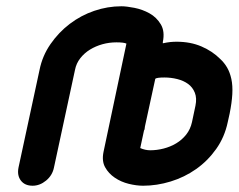

<svg xmlns="http://www.w3.org/2000/svg" viewBox="-20 -583 761 612"><path d="M706 -194Q696 -146 669 -108Q642 -70 605 -44Q568 -18 524 -4.5Q480 9 436 9Q415 9 390.5 3Q366 -3 346 -16.5Q326 -30 315 -50Q304 -70 310 -99L383 -444Q375 -448 351 -448Q328 -448 306.5 -442Q285 -436 267 -425Q249 -414 236 -397.5Q223 -381 219 -360L152 -49Q147 -24 127 -7.5Q107 9 84 9Q59 9 46.5 -7.5Q34 -24 39 -49L106 -360Q115 -405 141 -442.5Q167 -480 202.5 -507Q238 -534 280.5 -548.5Q323 -563 367 -563Q383 -563 408.5 -558Q434 -553 456.5 -540.5Q479 -528 492.5 -505.5Q506 -483 499 -449V-445Q513 -448 523 -449Q533 -450 543 -450Q587 -450 622 -435Q657 -420 682 -395Q695 -383 704 -367.5Q713 -352 717.5 -331Q722 -310 720.5 -283Q719 -256 712 -221ZM603 -246Q608 -270 601 -287.5Q594 -305 579.5 -315.5Q565 -326 545 -331Q525 -336 504 -336Q480 -336 475 -332L442 -180Q441 -175 441 -172.5Q441 -170 439 -167L427 -111Q443 -104 459 -104Q480 -104 501.5 -109.5Q523 -115 541.5 -126Q560 -137 573.5 -154Q587 -171 592 -194Z"/></svg>

Font: VDS
Style: Bold Italic
Weight: 700
Designer: artmaker
Foundry: artmaker
Version: Version 1.000 2009 initial release